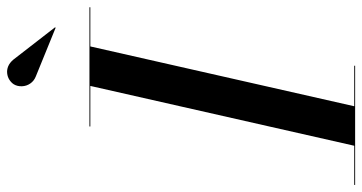

<svg xmlns="http://www.w3.org/2000/svg" viewBox="-300 -762 1023 542"><g transform="rotate(-90 211.0 -491.5)"><path d="M69.5 0 239.5 -750H351L181 0ZM-40.5 0V-2.5H296V0ZM124.5 -747.5V-750H461V-747.5ZM403 -845.5 265.5 -901.5Q253 -906.5 245.8 -917Q238.5 -927.5 238 -940.5Q237.5 -953.5 243.5 -963.5Q248 -970.5 256 -975.8Q264 -981 274 -982.2Q284 -983.5 294 -979.5Q304 -975.5 313 -965L404.5 -847Z"/></g></svg>

Font: Bodoni Moda 72pt Medium
Style: Italic
Weight: 500
Italic angle: -13°
Designer: Owen Earl
Foundry: indestructible type
Version: Version 2.004